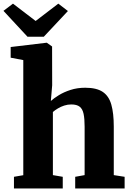

<svg xmlns="http://www.w3.org/2000/svg" viewBox="-44 -1060 734 1080"><path d="M87 -74.5V-722L16 -735.5V-795.5L217 -819.5H219.5L249 -798.5L249.5 -580.5L242 -492Q258.5 -507 286.8 -524.5Q315 -542 352.8 -554.2Q390.5 -566.5 435.5 -566.5Q499 -566.5 533.8 -543.2Q568.5 -520 582.2 -471.5Q596 -423 596 -348V-75L657 -65.5V0H379V-65.5L432 -75V-347.5Q432 -392 426.2 -419.5Q420.5 -447 404.2 -459.8Q388 -472.5 357 -472.5Q336.5 -472.5 317.2 -466.2Q298 -460 281.8 -450.2Q265.5 -440.5 253.5 -430V-75L309 -65.5V0H34.5V-65.5ZM110.5 -853.5 -24.5 -999 29 -1039.5 156.5 -942 284 -1039.5 338 -998 202.5 -853.5Z"/></svg>

Font: Merriweather 20pt Black
Style: Regular
Weight: 900
Version: Version 2.100